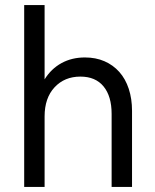

<svg xmlns="http://www.w3.org/2000/svg" viewBox="-20 -742 614 762"><path d="M423 -290Q423 -360 391 -399Q359 -438 299 -438Q236 -438 196.5 -395.5Q157 -353 157 -280V0H76V-722H157V-427Q183 -469 224 -491.5Q265 -514 317 -514Q360 -514 394.5 -499Q429 -484 453.5 -456.5Q478 -429 491 -389.5Q504 -350 504 -302V0H423Z"/></svg>

Font: NT Somic
Style: Regular
Weight: 400
Designer: Ravid Balaliev — lead type designer, mastering
Michael Voronin — secret advisor, marketing
Ivan Kovalenko — best boy
Foundry: NT Type
Version: Version 0.7